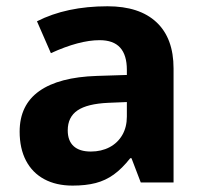

<svg xmlns="http://www.w3.org/2000/svg" viewBox="-20 -576 644 606"><path d="M424.3 0 395 -76.7H391.1Q365.2 -43.9 339.1 -25.1Q313 -6.3 282 1.7Q251 9.8 209 9.8Q157.2 9.8 119.6 -10.5Q82 -30.8 62 -69.1Q42 -107.4 42 -160.6Q42 -244.6 104 -288.6Q166 -332.5 285.6 -336.4L380.4 -339.4V-355.5Q380.4 -402.3 359.1 -425.8Q337.9 -449.2 294.4 -449.2Q230 -449.2 140.6 -408.2L96.7 -508.8Q189.9 -556.2 319.3 -556.2Q420.4 -556.2 474.1 -505.6Q527.8 -455.1 527.8 -359.9V0ZM380.4 -208V-253.9L321.8 -251.5Q255.4 -248.5 224.6 -227.5Q193.8 -206.5 193.8 -164.6Q193.8 -131.8 212.4 -114.7Q231 -97.7 266.6 -97.7Q299.8 -97.7 325.7 -111.3Q351.6 -125 366 -149.9Q380.4 -174.8 380.4 -208Z"/></svg>

Font: Viking Open Sans
Style: Bold
Weight: 700
Foundry: Ascender Corporation
Version: Version 2.001